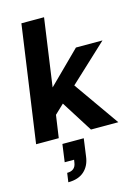

<svg xmlns="http://www.w3.org/2000/svg" viewBox="-143 -799 834 1146"><g transform="rotate(-15 274.0 -225.5)"><path d="M5 0 107 -720H247L188 -302L384 -496H548L316 -280L513 0H344L222 -193L165 -139L145 0ZM132 269 140 213Q190 213 197 167L200 148H142L157 39H289L274 148Q267 204 231 236.5Q195 269 132 269Z"/></g></svg>

Font: Host Grotesk ExtraBold
Style: Italic
Weight: 800
Italic angle: -8°
Designer: Doğukan Karapınar
Foundry: Element Type
Version: Version 1.003; ttfautohint (v1.8.4.7-5d5b)